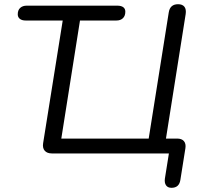

<svg xmlns="http://www.w3.org/2000/svg" viewBox="-20 -732 962 916"><path d="M798.2 164Q780.3 164 772.1 152.1Q763.8 140.1 766.7 119.7L785.8 0H227.4Q204.6 0 193.4 -12.9Q182.2 -25.7 185.7 -48.6L279.2 -634.1H103.1Q84.6 -634.1 74.6 -642.1Q64.7 -650.1 64.7 -663.7Q64.7 -683.7 76.3 -694.3Q88 -705 107.4 -705H539.5Q558 -705 568 -697.7Q577.9 -690.4 577.9 -676.3Q577.9 -656.4 566.5 -645.2Q555 -634.1 535.1 -634.1H361.6L272.5 -70.9H689.4L784.9 -671.6Q790.7 -711.9 829.5 -711.9Q850.3 -711.9 859.8 -699.8Q869.2 -687.7 865.8 -664.8L767.8 -45.8L738.3 -70.9H825Q847 -70.9 857.4 -58.8Q867.9 -46.6 864.5 -24.7L840.5 126.5Q834.7 164 798.2 164Z"/></svg>

Font: Nunito Variable Extra Light
Style: Italic
Weight: 200
Italic angle: -9°
Designer: Vernon Adams
Foundry: Vernon Adams
Version: Version 3.602